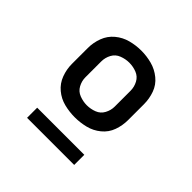

<svg xmlns="http://www.w3.org/2000/svg" viewBox="-139 -870 778 778"><g transform="rotate(45 250.0 -481.0)"><path d="M250 -359Q281 -359 311 -366.5Q341 -374 365.5 -394Q390 -414 400.5 -443.5Q411 -473 411 -504V-595Q411 -626 400.5 -655.5Q390 -685 365.5 -705Q341 -725 311 -733Q281 -741 250 -741Q219 -741 189 -733Q159 -725 135 -705Q111 -685 100 -655.5Q89 -626 89 -595V-504Q89 -473 100 -443.5Q111 -414 135 -394Q159 -374 189 -366.5Q219 -359 250 -359ZM115 -221H385V-279H115ZM250 -428Q229 -428 208 -436Q187 -444 176.5 -463.5Q166 -483 166 -504V-595Q166 -617 176.5 -636.5Q187 -656 208 -664Q229 -672 250 -672Q272 -672 292.5 -664Q313 -656 323.5 -636.5Q334 -617 334 -595V-504Q334 -483 323.5 -463.5Q313 -444 292.5 -436Q272 -428 250 -428Z"/></g></svg>

Font: Iosevka SS08 Medium
Style: Regular
Weight: 500
Monospace: yes
Designer: Belleve Invis
Foundry: Belleve Invis
Version: Version 3.4.3; ttfautohint (v1.8.3)